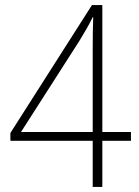

<svg xmlns="http://www.w3.org/2000/svg" viewBox="-20 -738 548 758"><path d="M497 -182H384V0H346V-182H21V-213L343 -718H384V-217H497ZM346 -542Q346 -588 346.5 -614Q347 -640 348 -670H346Q333 -644 321 -623Q309 -602 293 -576L63 -217H346Z"/></svg>

Font: Noto Sans Khmer SemiCondensed ExtraLight
Style: Regular
Weight: 200
Width: 4
Designer: Danh Hong and the Monotype Design Team
Foundry: Monotype Imaging Inc.
Version: Version 2.004; ttfautohint (v1.8.4.7-5d5b)